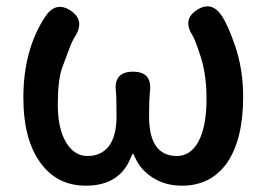

<svg xmlns="http://www.w3.org/2000/svg" viewBox="-20 -575 844 608"><path d="M252 13Q162 13 110 -57Q54 -131 54 -266Q54 -417 123 -522Q156 -572 203 -542Q250 -511 218 -460Q209 -447 198 -417Q187 -389 177 -361Q163 -321 163 -244.5Q163 -168 189 -124.5Q215 -81 257 -81Q299 -81 323 -110Q349 -142 349 -207Q349 -268 347 -286Q340 -348 401 -348Q462 -348 455 -286Q452 -259 452 -207Q452 -81 540 -81Q583 -81 608 -126Q634 -174 634 -262Q634 -339 615 -397Q597 -452 590 -462Q557 -513 603 -543Q650 -574 683 -524Q703 -493 724 -431Q750 -356 750 -269Q750 -132 698 -58Q647 13 556 13Q505 13 466 -11Q424 -37 407 -78Q403 -88 401 -88Q399 -88 395 -78Q360 13 252 13Z"/></svg>

Font: Resource Han Rounded KR Medium
Style: Regular
Weight: 500
Designer: Cyano Hao (round all glyphs); Ryoko NISHIZUKA 西塚涼子 (kana, bopomofo & ideographs); Paul D. Hunt (Latin, Greek & Cyrillic)
Foundry: Cyano Hao
Version: 0.990